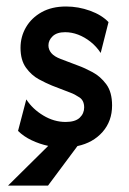

<svg xmlns="http://www.w3.org/2000/svg" viewBox="-20 -448 401 597"><path d="M4.9 129.2 129.9 5.6Q103.5 0 78.5 -11.8Q53.5 -23.6 36.1 -41L61.8 -138.9Q81.2 -109 114.6 -88.9Q147.9 -68.8 184 -68.8Q213.9 -68.8 227.8 -81.9Q241.7 -95.1 241.7 -113.9Q241.7 -135.4 227.1 -145.1Q212.5 -154.9 199.3 -159.7L141.7 -181.9Q124.3 -188.9 101 -201.4Q77.8 -213.9 60.8 -237.5Q43.8 -261.1 43.8 -299.3Q43.8 -334 60.8 -363.2Q77.8 -392.4 109.4 -410.1Q141 -427.8 185.4 -427.8Q223.6 -427.8 260.1 -414.6Q296.5 -401.4 317.4 -379.2L293.1 -283.3Q279.9 -303.5 261.5 -318.1Q243.1 -332.6 222.9 -340.3Q202.8 -347.9 182.6 -347.9Q156.9 -347.9 143.8 -335.4Q130.6 -322.9 130.6 -306.9Q130.6 -293.8 139.6 -283Q148.6 -272.2 168.8 -264.6L223.6 -243.8Q243.1 -236.8 267.7 -223.6Q292.4 -210.4 310.4 -186.1Q328.5 -161.8 328.5 -120.1Q328.5 -71.5 299 -37.8Q269.4 -4.2 220.8 6.2L129.2 129.2Z"/></svg>

Font: Afacad Flux Medium
Style: Regular
Weight: 500
Designer: Kristian Moeller
Foundry: Dicotype
Version: Version 1.100